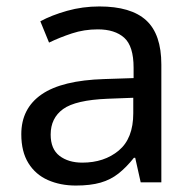

<svg xmlns="http://www.w3.org/2000/svg" viewBox="-20 -565 601 595"><path d="M288 -545Q386 -545 433 -502Q480 -459 480 -365V0H416L399 -76H395Q372 -47 347.5 -27.5Q323 -8 291.5 1Q260 10 215 10Q167 10 128.5 -7Q90 -24 68 -59.5Q46 -95 46 -149Q46 -229 109 -272.5Q172 -316 303 -320L394 -323V-355Q394 -422 365 -448Q336 -474 283 -474Q241 -474 203 -461.5Q165 -449 132 -433L105 -499Q140 -518 188 -531.5Q236 -545 288 -545ZM314 -259Q214 -255 175.5 -227Q137 -199 137 -148Q137 -103 164.5 -82Q192 -61 235 -61Q303 -61 348 -98.5Q393 -136 393 -214V-262Z"/></svg>

Font: ubangla15
Style: Book
Weight: 400
Designer: Jelle Bosma - Monotype Design Team
Foundry: Monotype Imaging Inc.
Version: Version 2.003